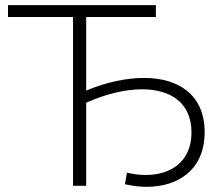

<svg xmlns="http://www.w3.org/2000/svg" viewBox="-20 -720 859 744"><path d="M263 0H314V-322C390 -356 466 -374 530 -374C642 -374 722 -321 722 -207C722 -92 640 -42 545 -42C521 -42 496 -45 472 -51L464 -6C492 0 520 4 548 4C669 4 773 -61 773 -208C773 -350 675 -418 538 -418C470 -418 393 -402 314 -369V-654H584V-700H11V-654H263Z"/></svg>

Font: Chess Sans Light
Style: Regular
Weight: 300
Designer: Wolf Bōese
Foundry: Wolf Bōese
Version: Version 7.223;Glyphs 3.3 (3306)